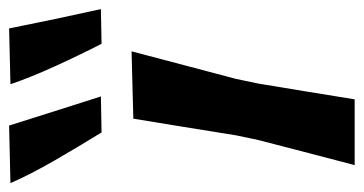

<svg xmlns="http://www.w3.org/2000/svg" viewBox="-244 -605 818 432"><g transform="rotate(-90 165.0 -389.0)"><path d="M9.5 0Q23.5 -54 36.8 -104.5Q50 -155 66 -217L76.5 -267Q88 -339 96.5 -391.2Q105 -443.5 114 -498L265.5 -502Q251 -447.5 237 -393.8Q223 -340 203.5 -267L193 -217Q183 -155.5 174.5 -104.8Q166 -54 157.5 0ZM83 -569.5Q52.5 -619 20.5 -674.2Q-11.5 -729.5 -31 -774.5L98.5 -777.5Q115 -725.5 131.2 -674Q147.5 -622.5 164 -571ZM282.5 -569.5Q257 -619 231.8 -674.5Q206.5 -730 191.5 -774.5L317 -777.5Q327.5 -725.5 338.2 -674.2Q349 -623 360.5 -571Z"/></g></svg>

Font: Commissioner Loud SemiBold
Style: Italic
Weight: 600
Italic angle: -12°
Designer: Kostas Bartsokas
Foundry: Kostas Bartsokas
Version: Version 1.000; ttfautohint (v1.8.3)